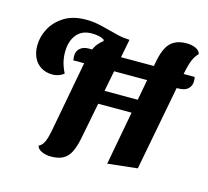

<svg xmlns="http://www.w3.org/2000/svg" viewBox="-109 -847 1106 1023"><g transform="rotate(15 444.0 -336.0)"><path d="M555 8 667 -593Q676 -636 691 -664Q706 -692 732.5 -706.5Q759 -721 799 -721Q827 -721 849 -711Q871 -701 875 -682Q858 -665 847.5 -641Q837 -617 829.5 -582Q822 -547 812 -497L719 -10ZM255 49Q226 49 203.5 38.5Q181 28 177 10Q191 3 199.5 -9.5Q208 -22 214 -41.5Q220 -61 226 -92L303 -504Q314 -560 339.5 -591.5Q365 -623 405 -638Q445 -653 499 -660L386 -83Q377 -39 362.5 -9.5Q348 20 322.5 34.5Q297 49 255 49ZM151 -375Q113 -375 86 -392Q59 -409 45.5 -438Q32 -467 32 -504Q32 -552 56 -597.5Q80 -643 128 -673.5Q176 -704 249 -704Q285 -704 316 -697.5Q347 -691 376.5 -683Q406 -675 436 -668Q466 -661 499 -660L367 -619L365 -626Q352 -634 335 -637.5Q318 -641 296 -641Q242 -641 213 -604.5Q184 -568 184 -508Q184 -480 190.5 -453.5Q197 -427 212 -397Q199 -386 182 -380.5Q165 -375 151 -375ZM393 -288 406 -363H661L647 -288ZM238 -477Q237 -484 236.5 -490.5Q236 -497 236 -501Q236 -528 254 -543.5Q272 -559 300 -559H885Q887 -554 887.5 -548Q888 -542 888 -535Q888 -510 870.5 -493.5Q853 -477 816 -477Z"/></g></svg>

Font: Sansita Swashed Light SemiBold
Style: Regular
Weight: 600
Version: Version 1.003